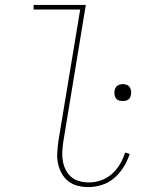

<svg xmlns="http://www.w3.org/2000/svg" viewBox="-20 -755 640 783"><path d="M341 8Q318 8 296.5 2.5Q275 -3 258.5 -16Q242 -29 231.5 -48Q221 -67 216.5 -88.5Q212 -110 213.5 -133Q215 -156 218 -179L307 -716H117V-735H330L238 -176Q235 -156 234 -136Q233 -116 236.5 -97Q240 -78 248.5 -61.5Q257 -45 271 -33Q285 -21 304 -16Q323 -11 343 -11Q368 -11 392 -19.5Q416 -28 436 -45.5Q456 -63 469.5 -86Q483 -109 490 -133L509 -127Q500 -100 484.5 -74.5Q469 -49 446.5 -29.5Q424 -10 396 -1Q368 8 341 8ZM481 -343Q473 -343 465 -345.5Q457 -348 452.5 -354.5Q448 -361 447 -369Q446 -377 447 -385Q448 -391 451 -396.5Q454 -402 459 -405.5Q464 -409 470 -410.5Q476 -412 481 -412Q489 -412 497 -409Q505 -406 509 -399.5Q513 -393 514.5 -385Q516 -377 514 -369Q513 -363 510.5 -357.5Q508 -352 502.5 -348.5Q497 -345 491.5 -344Q486 -343 481 -343Z"/></svg>

Font: Iosevka Thin Extended
Style: Italic
Weight: 100
Width: 7
Italic angle: -9°
Monospace: yes
Designer: Belleve Invis
Foundry: Belleve Invis
Version: Version 32.5.0; ttfautohint (v1.8.4)